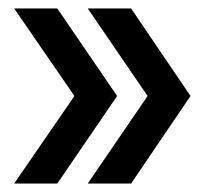

<svg xmlns="http://www.w3.org/2000/svg" viewBox="-20 -474 488 454"><path d="M187.5 -40 329 -247 187.5 -454H290L430.5 -247L290 -40ZM13.5 -40 156 -247 13.5 -454H115.5L257 -247L115.5 -40Z"/></svg>

Font: Anybody Condensed Medium
Style: Regular
Weight: 500
Width: 3
Designer: Tyler Finck
Foundry: Etcetera Type Company
Version: Version 1.010; ttfautohint (v1.8.3) -l 8 -r 50 -G 200 -x 14 